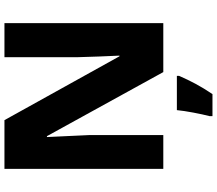

<svg xmlns="http://www.w3.org/2000/svg" viewBox="-76 -678 975 863"><g transform="rotate(-90 411.5 -246.5)"><path d="M739 0H519L231 -523H227Q229 -480 231.5 -427.5Q234 -375 236 -330V0H84V-714H303L590 -197H593Q591 -240 589 -289.5Q587 -339 586 -383V-714H739ZM502 71Q486 108 466.5 144.5Q447 181 420 221H321V208Q329 177 337 134.5Q345 92 348 61H502Z"/></g></svg>

Font: Noto Sans Myanmar ExtraBold
Style: Regular
Weight: 800
Designer: Monotype Design Team
Foundry: Monotype Imaging Inc.
Version: Version 2.107; ttfautohint (v1.8.4.7-5d5b)